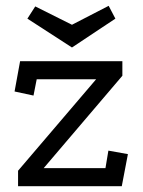

<svg xmlns="http://www.w3.org/2000/svg" viewBox="-20 -639 492 659"><path d="M42 0V-53L310 -367H106L95 -311L30 -325L49 -429H400V-379L130 -62H342L352 -122L419 -110L398 0ZM227 -476 74 -575 101 -617 227 -554 353 -619 376 -575Z"/></svg>

Font: Podkova
Style: Regular
Weight: 400
Designer: Ilya Yudin
Foundry: Cyreal (www.cyreal.org)
Version: Version 2.103